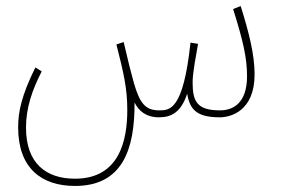

<svg xmlns="http://www.w3.org/2000/svg" viewBox="-20 -383 932 635"><path d="M228 232C384 232 426 113 425 -44C439 -16 463 5 506 5C547 5 579 -12 599 -73C608 -21 630 5 707 5C742 5 822 -15 822 -137C822 -203 803 -277 776 -363L751 -353C785 -245 797 -190 797 -131C797 -39 748 -18 708 -18C633 -18 617 -46 617 -110C617 -144 629 -202 635 -238L610 -242C586 -17 541 -18 506 -18C461 -18 442 -42 423 -108C411 -151 407 -168 389 -244L365 -236C389 -141 401 -91 401 -19C401 83 374 208 228 208C133 208 66 158 66 39C66 -24 85 -83 118 -147L97 -160C51 -67 40 -13 40 38C40 173 117 232 228 232Z"/></svg>

Font: Noto Sans Arabic UI XCn Th
Style: Regular
Weight: 100
Width: 2
Designer: Monotype Design Team, Nadine Chahine and Nizar Qandah
Foundry: Monotype Imaging Inc.
Version: Version 2.010